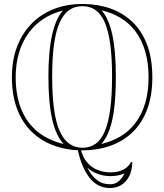

<svg xmlns="http://www.w3.org/2000/svg" viewBox="-20 -743 828 968"><path d="M371 5H386Q396 49 419 75.5Q442 102 472.5 114Q503 126 536 126Q569 126 591 117Q613 108 625 95.5Q637 83 641 73L647 76Q646 117 631 146Q616 175 591 190Q566 205 534 205Q470 205 429 150Q388 95 371 5ZM396 -723Q470 -723 534 -701Q598 -679 646 -634Q694 -589 721 -519Q748 -449 748 -353Q748 -261 722 -191.5Q696 -122 648.5 -76.5Q601 -31 536.5 -8Q472 15 396 15Q319 15 253.5 -8.5Q188 -32 140.5 -78Q93 -124 66.5 -193Q40 -262 40 -354Q40 -438 65.5 -506Q91 -574 138 -622.5Q185 -671 250.5 -697Q316 -723 396 -723ZM396 -712Q357 -712 328 -691.5Q299 -671 280 -627.5Q261 -584 252 -517Q243 -450 243 -357Q243 -265 252 -196.5Q261 -128 280 -84.5Q299 -41 328 -19.5Q357 2 396 2Q434 2 462.5 -18.5Q491 -39 509 -82.5Q527 -126 536 -194Q545 -262 545 -358Q545 -452 536 -519Q527 -586 509 -628.5Q491 -671 462.5 -691.5Q434 -712 396 -712ZM301 -17Q262 -58 243 -142.5Q224 -227 224 -357Q224 -484 242.5 -566.5Q261 -649 297 -690Q242 -676 198 -647Q154 -618 123 -575Q92 -532 75.5 -476Q59 -420 59 -354Q59 -281 76 -224Q93 -167 125 -125Q157 -83 201.5 -56.5Q246 -30 301 -17ZM491 -17Q545 -30 588.5 -56Q632 -82 663.5 -124Q695 -166 712 -223Q729 -280 729 -353Q729 -428 711.5 -486Q694 -544 662.5 -585.5Q631 -627 587.5 -653Q544 -679 492 -691Q528 -651 546 -569Q564 -487 564 -358Q564 -270 556.5 -203.5Q549 -137 532.5 -91Q516 -45 491 -17ZM608 131Q595 137 577 141Q559 145 536 145Q505 145 474.5 134.5Q444 124 420 102Q440 142 468 164Q496 186 534 186Q563 186 580.5 169Q598 152 608 131Z"/></svg>

Font: Kalnia Glaze Thin SemiBold
Style: Regular
Weight: 600
Version: Version 1.110